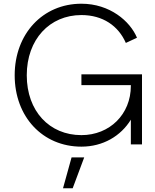

<svg xmlns="http://www.w3.org/2000/svg" viewBox="-20 -777 836 1033"><path d="M418 12C534 12 630 -45 684 -133V0H744V-377H418V-319H684V-315C684 -162 570 -50 418 -50C246 -50 124 -179 124 -372C124 -565 247 -696 418 -696C533 -696 617 -638 657 -546L717 -574C680 -663 571 -757 418 -757C210 -757 59 -595 59 -372C59 -149 209 12 418 12ZM319 236H371L433 70H365Z"/></svg>

Font: Mluvka Light
Style: Regular
Weight: 300
Designer: Modified by Jiří Krblich, Original typeface by Gumpita Rahayu
Foundry: Gumpita Rahayu & Jiří Krblich
Version: Version 2.000;Glyphs 3.1.1 (3134)